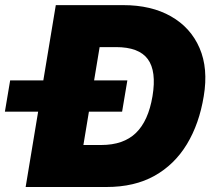

<svg xmlns="http://www.w3.org/2000/svg" viewBox="-46 -748 842 768"><path d="M379.9 0H56.6L177.2 -727.5H446.8Q559.1 -727.5 637.9 -682.6Q716.8 -637.7 752.2 -555.9Q787.6 -474.1 769 -363.3Q751 -252.9 701.7 -171.4Q652.3 -89.8 572.3 -44.9Q492.2 0 379.9 0ZM287.6 -168H358.9Q447.8 -168 497.6 -216.1Q547.4 -264.2 564 -363.3Q580.6 -463.4 545.2 -511.5Q509.8 -559.6 418 -559.6H352.5ZM-26.4 -301.3 -5.4 -426.3H463.4L442.4 -301.3Z"/></svg>

Font: Inter Display Black
Style: Italic
Weight: 900
Italic angle: -9.39999°
Designer: Rasmus Andersson
Foundry: rsms
Version: Version 4.000;git-a52131595